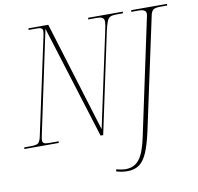

<svg xmlns="http://www.w3.org/2000/svg" viewBox="-110 -817 1199 1160"><g transform="rotate(-10 489.0 -237.0)"><path d="M-12 0 -10 -10H30Q64 -10 75.5 -19Q87 -28 94 -62L221 -653Q225 -672 225 -683Q225 -704 194 -704H138L140 -714H261L469 -37L593 -616Q602 -655 602 -673Q602 -690 591.5 -697Q581 -704 557 -704H504L506 -714H719L717 -704H676Q653 -704 640 -698Q627 -692 619.5 -673.5Q612 -655 603 -616L472 0H456L240 -693L109 -75Q106 -61 104 -50.5Q102 -40 102 -33Q102 -21 110.5 -15.5Q119 -10 141 -10H201L199 0ZM580 240Q559 240 542.5 237Q526 234 510 229L515 217Q545 226 572 226Q623 226 654 187.5Q685 149 705 53L857 -661Q858 -666 858.5 -670Q859 -674 859 -678Q859 -704 813 -704H768L770 -714H990L988 -704H948Q914 -704 902.5 -694.5Q891 -685 886 -660L739 25Q721 106 700.5 153Q680 200 651 220Q622 240 580 240Z"/></g></svg>

Font: Noto Serif Display SemiCondensed Thin
Style: Italic
Weight: 100
Width: 4
Italic angle: -12°
Designer: Monotype Design Team
Foundry: Monotype Imaging Inc.
Version: Version 2.009